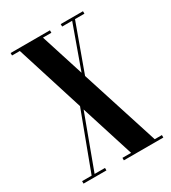

<svg xmlns="http://www.w3.org/2000/svg" viewBox="-136 -598 600 672"><g transform="rotate(-30 163.5 -262.0)"><path d="M4 0V-10H42.5L129 -241L43 -513.5H11.5V-523.5H170.5V-513.5H136.5L192 -339.5L254.5 -513.5H214V-523.5H304V-513.5H266L197 -323.5L297.5 -10H326.5V0H167V-10H202L134 -224.5L54.5 -10H96.5V0Z"/></g></svg>

Font: Imbue 100pt Medium
Style: Regular
Weight: 500
Designer: Tyler Finck
Foundry: Etcetera Type Company
Version: Version 1.102; ttfautohint (v1.8.3)